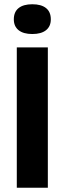

<svg xmlns="http://www.w3.org/2000/svg" viewBox="-20 -883 305 903"><path d="M59 0V-660H205V0ZM132 -723Q90 -723 67.5 -741Q45 -759 45 -792Q45 -827 67.5 -845Q90 -863 132 -863Q174 -863 196.5 -845Q219 -827 219 -792Q219 -759 196.5 -741Q174 -723 132 -723Z"/></svg>

Font: Bricolage Grotesque 28pt
Style: Bold
Weight: 700
Designer: Mathieu Triay
Foundry: Atelier Triay
Version: Version 1.000;gftools[0.9.30]